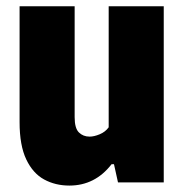

<svg xmlns="http://www.w3.org/2000/svg" viewBox="-20 -568 574 598"><path d="M196 10Q152.5 10 117.5 -9Q82.5 -28 61.8 -71.5Q41 -115 41 -187.5V-548.5H212.5V-203Q212.5 -168.5 225.8 -155.5Q239 -142.5 259 -142.5Q273 -142.5 290.5 -149.8Q308 -157 318.5 -171.5V-548.5H490V0H347.5L335 -56.5H327.5Q276 10 196 10Z"/></svg>

Font: Encode Sans Condensed Condensed ExtraBold
Style: Regular
Weight: 800
Width: 3
Designer: Multiple Designers
Foundry: Impallari Type
Version: Version 3.000; ttfautohint (v1.8.3) -l 8 -r 50 -G 200 -x 14 